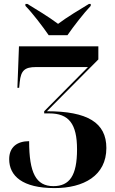

<svg xmlns="http://www.w3.org/2000/svg" viewBox="-20 -951 586 982"><path d="M229 -771H325C356 -816 408 -883 444 -921V-931H435C392 -905 322 -863 277 -829C232 -863 163 -905 120 -931H110V-921C147 -883 198 -816 229 -771ZM259 11C407 11 524 -52 524 -194C524 -324 427 -382 220 -382L483 -647V-714H77L69 -502H78L81 -532C87 -590 106 -608 164 -608H430L206 -382V-371H232C332 -371 374 -318 374 -187C374 -53 336 1 253 1C164 1 129 -67 129 -229C67 -229 27 -198 27 -137C27 -51 95 11 259 11Z"/></svg>

Font: Noto Serif Display Condensed ExtraBold
Style: Regular
Weight: 800
Width: 3
Designer: Monotype Design Team
Foundry: Monotype Imaging Inc.
Version: Version 2.009